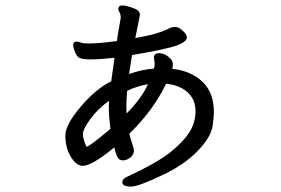

<svg xmlns="http://www.w3.org/2000/svg" viewBox="-20 -598 1040 711"><path d="M301 -55Q311 -55 389 -121Q383 -169 383 -193Q383 -217 384 -225Q341 -194 314 -156.5Q287 -119 287 -102Q287 -83 300 -55ZM449 -178Q503 -232 528 -286Q493 -281 451 -262Q448 -232 448 -208Q448 -183 449 -178ZM466 93Q433 93 433 77Q433 63 454 55Q565 3 612.5 -35.5Q660 -74 682 -109.5Q704 -145 704 -186Q704 -243 654 -271Q631 -284 595 -288Q547 -188 459 -103Q462 -88 469 -67.5Q476 -47 476 -42Q476 -17 447 -6Q440 -4 435 -4Q420 -4 413.5 -19.5Q407 -35 403 -52Q321 16 286 16Q269 16 253 -2Q222 -40 222 -96Q222 -136 278.5 -202.5Q335 -269 392 -297L404 -384Q349 -378 315 -378Q289 -378 277 -382.5Q265 -387 258 -404.5Q251 -422 251 -431Q251 -444 263 -444Q270 -444 279.5 -440.5Q289 -437 308 -437Q345 -437 413 -446Q417 -476 421.5 -499.5Q426 -523 427 -531Q427 -546 422.5 -552.5Q418 -559 418 -564Q418 -578 434 -578Q445 -578 471.5 -569Q498 -560 498 -544Q498 -539 493.5 -519Q489 -499 481 -457Q543 -468 573 -479Q603 -490 609 -494Q615 -498 630 -498Q645 -498 666 -475Q672 -466 672 -460Q672 -444 637.5 -430.5Q603 -417 469 -394L458 -324Q507 -341 550 -344Q553 -352 553 -364L550 -384Q550 -401 569 -401Q593 -401 614 -378Q620 -369 620 -359Q620 -349 618 -343Q686 -336 729 -296Q772 -256 772 -183Q772 -165 767.5 -133Q763 -101 734 -64Q682 2 587.5 47.5Q493 93 466 93Z"/></svg>

Font: LXGW WenKai Lite
Style: Bold
Weight: 700
Designer: LXGW / Fontworks Inc.
Foundry: LXGW / Fontworks Inc.
Version: Version 1.330;April 28, 2024